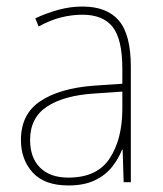

<svg xmlns="http://www.w3.org/2000/svg" viewBox="-20 -557 498 587"><path d="M232 -537Q307 -537 343.5 -494Q380 -451 380 -353V0H358L355 -99H353Q342 -71 322 -46Q302 -21 269.5 -5.5Q237 10 189 10Q116 10 80 -29.5Q44 -69 44 -129Q44 -208 103 -247.5Q162 -287 266 -295L354 -301V-347Q354 -437 324.5 -474.5Q295 -512 232 -512Q200 -512 167.5 -504Q135 -496 98 -476L88 -501Q122 -517 158.5 -527Q195 -537 232 -537ZM267 -271Q175 -265 123.5 -231Q72 -197 72 -129Q72 -75 102.5 -44.5Q133 -14 189 -14Q276 -14 314.5 -71.5Q353 -129 354 -220V-277Z"/></svg>

Font: Noto Sans Tamil SemiCondensed Thin
Style: Regular
Weight: 100
Width: 4
Designer: Jelle Bosma - Monotype Design Team
Foundry: Monotype Imaging Inc.
Version: Version 2.004; ttfautohint (v1.8.4.7-5d5b)